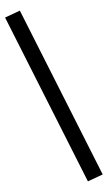

<svg xmlns="http://www.w3.org/2000/svg" viewBox="-77 -789 500 889"><g transform="rotate(-5 172.5 -344.5)"><path d="M295 63 -21 -726 50 -752 366 37Z"/></g></svg>

Font: Nunito Sans 10pt Expanded
Style: Regular
Weight: 400
Width: 7
Designer: Vernon Adams
Foundry: Vernon Adams
Version: Version 3.101;gftools[0.9.27]